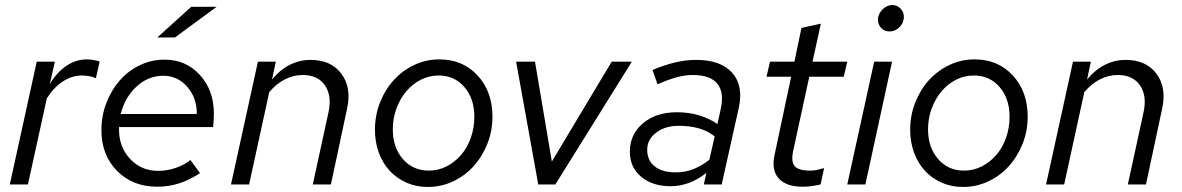

<svg xmlns="http://www.w3.org/2000/svg" viewBox="-20 -733 4698 763"><path d="M19 0 126 -488H198L178 -399Q206 -446 244 -471.5Q282 -497 325 -497Q338 -497 352.5 -494.5Q367 -492 376 -488L361 -422Q352 -427 336.5 -430Q321 -433 306 -433Q266 -433 230 -409.5Q194 -386 166 -342L91 0Z M383 0ZM775 -45Q732 -17 691 -4Q650 9 605 9Q507 9 445 -54Q383 -117 383 -216Q383 -273 403 -324.5Q423 -376 456.5 -414Q490 -452 536 -474Q582 -496 634 -496Q719 -496 774.5 -435Q830 -374 830 -281Q830 -268 829 -255Q828 -242 827 -228H453V-218Q453 -148 497.5 -101Q542 -54 608 -54Q643 -54 677.5 -65.5Q712 -77 737 -97ZM629 -432Q569 -432 522.5 -389Q476 -346 460 -280H762Q763 -343 724.5 -387.5Q686 -432 629 -432ZM740 -706H841L675 -584H605Z M898 0 1005 -488H1076L1061 -417Q1093 -456 1132 -475.5Q1171 -495 1214 -495Q1296 -495 1337 -439.5Q1378 -384 1359 -300L1295 0H1223L1285 -285Q1300 -352 1271.5 -393.5Q1243 -435 1183 -435Q1146 -435 1112 -417.5Q1078 -400 1050 -367L970 0Z M1470 -218Q1470 -275 1490.5 -326.5Q1511 -378 1545.5 -415.5Q1580 -453 1626.5 -475Q1673 -497 1726 -497Q1819 -497 1878 -433Q1937 -369 1937 -269Q1937 -212 1916.5 -161Q1896 -110 1861.5 -72Q1827 -34 1780 -12Q1733 10 1680 10Q1634 10 1595.5 -7Q1557 -24 1529 -54Q1501 -84 1485.5 -126Q1470 -168 1470 -218ZM1684 -55Q1722 -55 1755 -72Q1788 -89 1812.5 -117.5Q1837 -146 1851 -185.5Q1865 -225 1865 -269Q1865 -341 1825.5 -387Q1786 -433 1723 -433Q1685 -433 1652 -416Q1619 -399 1594.5 -370Q1570 -341 1555.5 -302Q1541 -263 1541 -219Q1541 -147 1581 -101Q1621 -55 1684 -55Z M2119 0 2031 -488H2106L2173 -91L2411 -488H2491L2187 0Z M2645 7Q2573 7 2528 -30.5Q2483 -68 2483 -130Q2483 -199 2535 -243Q2587 -287 2670 -287Q2717 -287 2758.5 -274.5Q2800 -262 2831 -240L2844 -299Q2859 -366 2830.5 -400.5Q2802 -435 2733 -435Q2703 -435 2669.5 -426Q2636 -417 2593 -398L2573 -455Q2621 -475 2663.5 -485Q2706 -495 2746 -495Q2844 -495 2889.5 -444Q2935 -393 2916 -305L2848 0H2777L2787 -46Q2753 -19 2717.5 -6Q2682 7 2645 7ZM2552 -138Q2552 -95 2582 -71.5Q2612 -48 2666 -48Q2702 -48 2734.5 -60.5Q2767 -73 2799 -98L2820 -191Q2792 -213 2757 -223Q2722 -233 2677 -233Q2623 -233 2587.5 -206Q2552 -179 2552 -138Z M3058 -117 3124 -428H3026L3040 -488H3137L3165 -622L3242 -639L3209 -488H3347L3333 -428H3196L3132 -133Q3123 -91 3138 -73Q3153 -55 3199 -55Q3211 -55 3222.5 -57Q3234 -59 3255 -65L3241 0Q3224 4 3206 6.5Q3188 9 3170 9Q3104 9 3074.5 -24Q3045 -57 3058 -117Z M3515 -608Q3495 -608 3482 -621.5Q3469 -635 3469 -655Q3469 -677 3486.5 -695Q3504 -713 3526 -713Q3545 -713 3558.5 -699Q3572 -685 3572 -666Q3572 -643 3555 -625.5Q3538 -608 3515 -608ZM3525 -488 3419 0H3347L3454 -488Z M3597 -218Q3597 -275 3617.5 -326.5Q3638 -378 3672.5 -415.5Q3707 -453 3753.5 -475Q3800 -497 3853 -497Q3946 -497 4005 -433Q4064 -369 4064 -269Q4064 -212 4043.5 -161Q4023 -110 3988.5 -72Q3954 -34 3907 -12Q3860 10 3807 10Q3761 10 3722.5 -7Q3684 -24 3656 -54Q3628 -84 3612.5 -126Q3597 -168 3597 -218ZM3811 -55Q3849 -55 3882 -72Q3915 -89 3939.5 -117.5Q3964 -146 3978 -185.5Q3992 -225 3992 -269Q3992 -341 3952.5 -387Q3913 -433 3850 -433Q3812 -433 3779 -416Q3746 -399 3721.5 -370Q3697 -341 3682.5 -302Q3668 -263 3668 -219Q3668 -147 3708 -101Q3748 -55 3811 -55Z M4137 0 4244 -488H4315L4300 -417Q4332 -456 4371 -475.5Q4410 -495 4453 -495Q4535 -495 4576 -439.5Q4617 -384 4598 -300L4534 0H4462L4524 -285Q4539 -352 4510.5 -393.5Q4482 -435 4422 -435Q4385 -435 4351 -417.5Q4317 -400 4289 -367L4209 0Z"/></svg>

Font: Red Hat Text
Style: Italic
Weight: 400
Italic angle: -12°
Designer: Pentagram / MCKL
Foundry: Pentagram / MCKL
Version: Version 1.005; Red Hat Text Italic